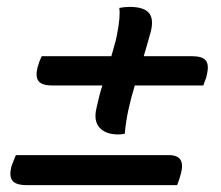

<svg xmlns="http://www.w3.org/2000/svg" viewBox="-20 -608 640 557"><path d="M101 -445H303Q307 -460 311.5 -475Q316 -490 319 -505Q330 -561 326 -585Q341 -588 356 -588Q400 -588 414 -568Q428 -548 414 -504Q410 -489 405.5 -474Q401 -459 397 -445H537Q567 -445 577 -432.5Q587 -420 580 -391Q579 -384 575.5 -375.5Q572 -367 570 -360H371Q360 -324 352.5 -289.5Q345 -255 342 -220Q338 -219 333 -218.5Q328 -218 323 -218Q286 -218 268.5 -238Q251 -258 260 -295Q264 -313 268 -329Q272 -345 277 -360H132Q102 -360 92 -372.5Q82 -385 89 -413Q94 -431 101 -445ZM26 -158H470Q519 -158 505 -105Q503 -97 500 -88Q497 -79 494 -71H57Q26 -71 16 -84Q6 -97 13 -125Q16 -133 19.5 -142Q23 -151 26 -158Z"/></svg>

Font: Recursive Mn Csl St
Style: Italic
Weight: 400
Italic angle: -15°
Monospace: yes
Version: Version 1.079;hotconv 1.0.112;makeotfexe 2.5.65598; ttfautoh